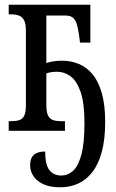

<svg xmlns="http://www.w3.org/2000/svg" viewBox="-20 -556 492 816"><path d="M236 240Q192 240 163.5 226.5Q135 213 121.5 191.5Q108 170 108 147Q108 127 114.5 114Q121 101 135.5 94.5Q150 88 172 88Q172 143 189.5 166.5Q207 190 241 190Q268 190 290 170.5Q312 151 325.5 102.5Q339 54 339 -33Q339 -118 322.5 -165.5Q306 -213 279.5 -232Q253 -251 223 -251Q211 -251 199.5 -249.5Q188 -248 177 -244V-108Q177 -79 184.5 -64.5Q192 -50 206 -45.5Q220 -41 238 -41H256V0H17V-41H27Q48 -41 62 -45.5Q76 -50 83 -64.5Q90 -79 90 -108V-426Q90 -456 82 -470.5Q74 -485 60 -490Q46 -495 27 -495H17V-536H364V-375H320L316 -407Q312 -436 306 -454.5Q300 -473 289 -481.5Q278 -490 258 -490H177V-288Q191 -293 208 -295.5Q225 -298 244 -298Q282 -298 315.5 -284Q349 -270 374 -239.5Q399 -209 413 -159Q427 -109 427 -38Q427 37 412.5 90Q398 143 372 176Q346 209 311.5 224.5Q277 240 236 240Z"/></svg>

Font: Noto Serif ExtraCondensed
Style: Regular
Weight: 400
Width: 2
Designer: Monotype Design Team
Foundry: Monotype Imaging Inc.
Version: Version 2.013